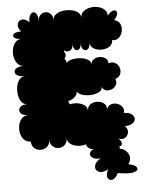

<svg xmlns="http://www.w3.org/2000/svg" viewBox="-61 -772 790 1039"><g transform="rotate(-5 333.5 -252.5)"><path d="M539 184Q524 214 506.5 217.5Q489 221 481.5 205Q474 189 489 159Q465 173 447.5 170.5Q430 168 423 156Q416 144 422.5 127.5Q429 111 453 97Q424 99 410 89Q396 79 398.5 65Q401 51 420 43Q403 43 393 34.5Q383 26 382 14Q362 21 338 18.5Q314 16 297 4Q280 -8 280 -30Q280 -5 266 8Q252 21 233 21Q214 21 199.5 8Q185 -5 185 -30Q186 -5 171 8.5Q156 22 136.5 22.5Q117 23 101.5 10.5Q86 -2 85 -27Q62 -27 48.5 -41.5Q35 -56 30.5 -77.5Q26 -99 30.5 -120.5Q35 -142 48.5 -156.5Q62 -171 85 -171Q53 -171 42.5 -185.5Q32 -200 42.5 -215Q53 -230 85 -230Q65 -230 53 -245.5Q41 -261 37.5 -283.5Q34 -306 37.5 -328.5Q41 -351 53 -366.5Q65 -382 85 -382Q49 -382 36.5 -396Q24 -410 36.5 -424Q49 -438 85 -438Q63 -438 50 -453Q37 -468 32.5 -489.5Q28 -511 32.5 -533Q37 -555 50 -570Q63 -585 85 -585Q55 -585 44.5 -595Q34 -605 44.5 -615Q55 -625 85 -625Q70 -642 69.5 -657Q69 -672 78.5 -681Q88 -690 103 -688.5Q118 -687 134 -670Q134 -705 147 -716.5Q160 -728 172.5 -716.5Q185 -705 185 -670Q185 -693 197 -705Q209 -717 225 -717Q241 -717 253 -705Q265 -693 265 -670Q265 -689 280 -700.5Q295 -712 317.5 -716Q340 -720 363 -716Q386 -712 401 -700.5Q416 -689 416 -670Q416 -691 430.5 -703.5Q445 -716 466.5 -720.5Q488 -725 509 -720.5Q530 -716 544.5 -703.5Q559 -691 559 -670Q580 -694 595 -694.5Q610 -695 611 -680Q612 -665 592 -642Q615 -637 623.5 -618.5Q632 -600 627.5 -579Q623 -558 608.5 -544.5Q594 -531 571 -535Q571 -512 552.5 -500.5Q534 -489 509.5 -489Q485 -489 466.5 -500.5Q448 -512 448 -535Q448 -507 436 -498Q424 -489 412 -498Q400 -507 400 -535Q400 -510 389 -501.5Q378 -493 367 -501.5Q356 -510 356 -535Q356 -506 338 -498Q320 -490 308 -503Q307 -499 306 -497Q322 -476 305 -456Q317 -449 314 -433Q326 -446 348 -450.5Q370 -455 393.5 -452.5Q417 -450 433 -440Q449 -430 449 -412Q449 -431 463 -440.5Q477 -450 495 -450Q513 -450 527 -440.5Q541 -431 541 -412Q563 -419 578.5 -409.5Q594 -400 599.5 -382.5Q605 -365 598.5 -348.5Q592 -332 570 -324Q578 -307 570.5 -292.5Q563 -278 548 -271Q533 -264 517 -267Q501 -270 493 -288Q493 -270 475 -260.5Q457 -251 432.5 -249.5Q408 -248 386 -254.5Q364 -261 356 -275Q357 -258 340.5 -244Q324 -230 305 -227Q311 -219 312 -209Q332 -214 354.5 -211Q377 -208 392.5 -196.5Q408 -185 408 -165Q408 -188 423.5 -199Q439 -210 459.5 -210Q480 -210 496 -199Q512 -188 512 -165Q518 -184 534.5 -189.5Q551 -195 568.5 -189.5Q586 -184 596 -170Q606 -156 600 -137Q628 -137 642 -126Q656 -115 656 -101Q656 -87 642 -76.5Q628 -66 600 -66Q617 -47 613 -28.5Q609 -10 593 -1.5Q577 7 559 -2Q576 15 575 27.5Q574 40 559 41Q564 47 561 54Q580 56 594.5 69.5Q609 83 612 102.5Q615 122 600 141Q638 149 645.5 164Q653 179 627.5 187Q602 195 539 184Z"/></g></svg>

Font: Rubik Bubbles
Style: Regular
Weight: 400
Designer: Hubert and Fischer, NaN
Foundry: Hubert and Fischer, NaN
Version: Version 2.200